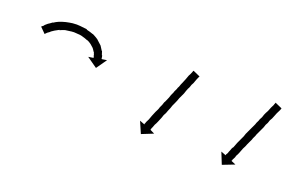

<svg xmlns="http://www.w3.org/2000/svg" viewBox="-40 -692 749 468"><g transform="rotate(20 335.0 -458.0)"><path d="M20 -524Q20 -524 20 -524Q20 -524 20 -524Q20 -524 20 -524Q20 -524 20 -524Q22 -526 25 -528Q25 -528 25 -528.5Q25 -529 25 -529Q25 -529 25 -529Q25 -529 25 -529Q28 -532 32 -535Q32 -535 32 -535Q32 -535 32 -535Q32 -535 32 -535Q32 -535 32 -535Q37 -538 42 -542Q42 -542 42.5 -542Q43 -542 43 -542Q43 -542 43 -542Q43 -542 43 -542Q49 -546 56 -549Q56 -549 56 -549Q56 -549 56 -549Q56 -549 56 -549Q56 -549 56 -549Q64 -552 72 -554Q72 -554 72 -554Q72 -554 72 -554Q72 -554 72 -554Q72 -554 72 -554Q81 -556 89 -557Q89 -557 89.5 -557Q90 -557 90 -557Q90 -557 90 -557Q90 -557 90 -557Q99 -558 108 -557Q108 -557 108 -557Q108 -557 108 -557Q108 -557 108 -557Q108 -557 108 -557Q117 -556 126 -555Q126 -555 126 -555Q126 -555 126 -555Q126 -555 126 -554.5Q126 -554 126 -554Q135 -552 143 -549Q143 -549 143 -549Q143 -549 143 -549Q144 -549 144 -549Q144 -549 144 -549Q152 -545 158 -541Q158 -541 158.5 -540.5Q159 -540 159 -540Q159 -540 159 -540Q159 -540 159 -540Q165 -535 170 -530Q170 -530 170.5 -529.5Q171 -529 171 -529Q171 -529 171 -529Q171 -529 171 -529Q175 -523 178 -518Q178 -518 178 -518Q178 -518 178 -518Q179 -518 179 -517.5Q179 -517 179 -517Q181 -512 182 -508Q182 -508 182.5 -508Q183 -508 183 -508Q183 -508 183 -507.5Q183 -507 183 -507Q184 -504 184 -501Q184 -501 184 -501Q184 -501 184 -501Q184 -501 184 -501Q184 -501 184 -501Q184 -500 185 -499L198 -501L179 -474L152 -493L165 -495Q165 -496 165 -497Q165 -497 165 -497Q165 -497 165 -497Q165 -497 165 -497Q165 -497 165 -497Q164 -499 163 -502Q163 -502 163 -502Q163 -502 163 -502Q163 -502 163.5 -501.5Q164 -501 164 -501Q162 -505 161 -509Q161 -509 161 -509Q161 -509 161 -508Q161 -508 161 -508Q161 -508 161 -508Q158 -512 155 -517Q155 -517 155 -516.5Q155 -516 155 -516Q155 -516 155.5 -516Q156 -516 156 -516Q152 -520 147 -524Q147 -524 147 -524Q147 -524 147 -524Q147 -524 147 -524Q147 -524 147 -524Q142 -528 135 -531Q135 -531 135 -531Q135 -531 135 -531Q136 -531 136 -530.5Q136 -530 136 -530Q129 -533 121 -535Q121 -535 121.5 -535Q122 -535 122 -535Q122 -535 122 -535Q122 -535 122 -535Q114 -537 106 -537Q106 -537 106.5 -537Q107 -537 107 -537Q107 -537 107 -537Q107 -537 107 -537Q99 -538 91 -537Q91 -537 91 -537Q91 -537 91 -537Q91 -537 91.5 -537Q92 -537 92 -537Q84 -536 77 -535Q77 -535 77 -535Q77 -535 77 -535Q77 -535 77 -535Q77 -535 77 -535Q70 -533 64 -530Q64 -530 64 -530Q64 -530 64 -530Q64 -530 64 -530.5Q64 -531 64 -531Q58 -528 53 -525Q53 -525 53 -525Q53 -525 53 -525Q53 -525 53 -525Q53 -525 53 -525Q48 -522 44 -519Q44 -519 44 -519Q44 -519 44 -519Q44 -519 44.5 -519Q45 -519 45 -519Q41 -516 38 -514Q38 -514 38 -514Q38 -514 38 -514Q38 -514 38 -514Q38 -514 38 -514Q36 -512 34 -510Q34 -510 34 -510Q34 -510 34 -510Q34 -510 34 -510Q34 -510 34 -510Q34 -509 33 -509L19 -523Q19 -523 20 -524ZM422 -539Q422 -538 421.5 -536.5Q421 -535 420 -534Q419 -531 417 -526Q416 -523 415 -520.5Q414 -518 412 -515Q411 -512 410 -509Q409 -506 407 -503Q406 -500 404.5 -496.5Q403 -493 402 -489Q400 -485 398.5 -481.5Q397 -478 395 -474Q394 -471 392.5 -467Q391 -463 389 -459Q387 -455 385.5 -451.5Q384 -448 383 -444Q379 -435 377 -429Q375 -426 373.5 -422.5Q372 -419 371 -415Q368 -408 366 -403Q365 -400 363.5 -397.5Q362 -395 361 -393Q360 -390 358 -385Q357 -383 356.5 -382Q356 -381 356 -379Q355 -378 355 -378L367 -372L337 -360L324 -390L337 -385Q337 -387 337 -387Q338 -388 339 -392Q341 -396 343 -400Q344 -403 345 -405.5Q346 -408 347 -411Q348 -414 349.5 -417Q351 -420 352 -423Q354 -427 355.5 -430Q357 -433 358 -437Q360 -441 361.5 -444.5Q363 -448 364 -452Q366 -455 367.5 -459Q369 -463 371 -467Q372 -471 373.5 -474.5Q375 -478 377 -482Q378 -486 380 -489.5Q382 -493 383 -497Q385 -500 386 -503.5Q387 -507 389 -511Q390 -514 391.5 -517Q393 -520 394 -523Q396 -528 398 -534Q400 -537 402 -542Q403 -544 404 -547Q404 -547 404 -547.5Q404 -548 405 -549L423 -541Q423 -540 423 -539.5Q423 -539 422 -539ZM637 -534Q637 -533 635 -529Q634 -527 633 -525Q632 -523 631 -521Q630 -519 629 -516Q628 -513 627 -511Q626 -508 624.5 -505Q623 -502 621 -499Q620 -495 618.5 -491.5Q617 -488 615 -485Q614 -481 612.5 -477.5Q611 -474 609 -470Q606 -464 602 -455Q601 -451 599 -447.5Q597 -444 596 -440Q594 -436 592.5 -432.5Q591 -429 589 -425Q587 -419 583 -412Q582 -409 580.5 -405.5Q579 -402 578 -399Q577 -397 576 -394.5Q575 -392 573 -389Q573 -387 572 -385Q571 -383 570 -381Q569 -380 568.5 -378.5Q568 -377 568 -376Q567 -375 567 -374L579 -369L548 -357L536 -387L549 -382Q549 -383 549 -384Q550 -385 550.5 -386.5Q551 -388 552 -389Q553 -393 555 -397Q556 -400 557 -402.5Q558 -405 560 -407Q562 -413 565 -420Q568 -427 571 -433Q573 -437 574.5 -440.5Q576 -444 577 -448Q579 -452 580.5 -455.5Q582 -459 584 -463Q587 -470 591 -478Q592 -482 594 -485.5Q596 -489 597 -493Q599 -496 600.5 -499.5Q602 -503 603 -507Q605 -512 609 -519Q610 -521 611 -524Q612 -527 613 -529Q614 -531 615 -533Q616 -535 617 -537Q618 -541 619 -542Q619 -543 619 -543.5Q619 -544 620 -544L638 -536Q638 -536 637.5 -535.5Q637 -535 637 -534Z"/></g></svg>

Font: FRB American Cursive Just Arrows Light
Style: Italic
Weight: 300
Italic angle: -25°
Version: Version 2.0;Modular Font Editor K font №1